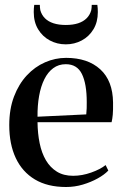

<svg xmlns="http://www.w3.org/2000/svg" viewBox="-20 -756 500 788"><path d="M251 11.5Q175 11.5 123.2 -19.5Q71.5 -50.5 44.8 -107.2Q18 -164 18 -242.5Q18 -308.5 37.5 -359.8Q57 -411 90 -446.5Q123 -482 164.8 -500.2Q206.5 -518.5 251.5 -518.5Q340 -518.5 391.5 -471.5Q443 -424.5 444 -335Q444.5 -304 442.8 -285.2Q441 -266.5 438 -254.5H134Q134.5 -208 142.8 -168Q151 -128 168.5 -98.2Q186 -68.5 213.5 -51.5Q241 -34.5 280 -34.5Q317 -34.5 354.2 -47.8Q391.5 -61 413.5 -78.5L424.5 -56Q408.5 -39 381 -23.8Q353.5 -8.5 320 1.5Q286.5 11.5 251 11.5ZM134 -277 334 -286.5Q335.5 -300 335.8 -312Q336 -324 336 -337Q336 -412 316.2 -452.2Q296.5 -492.5 250 -492.5Q220.5 -492.5 198.5 -476.2Q176.5 -460 162 -430.8Q147.5 -401.5 140.5 -362.2Q133.5 -323 134 -277ZM250 -574Q214.5 -574 184.5 -590Q154.5 -606 136.5 -635.8Q118.5 -665.5 118.5 -706.5Q118.5 -715.5 119 -721.8Q119.5 -728 120.5 -736H143.5Q143.5 -730.5 144 -725Q144.5 -719.5 145.5 -714Q151 -694.5 164.5 -681Q178 -667.5 199.5 -660.5Q221 -653.5 250 -653.5Q279.5 -653.5 300.8 -660.5Q322 -667.5 335.5 -681Q349 -694.5 354.5 -714Q355.5 -719.5 356 -725Q356.5 -730.5 356.5 -736H379.5Q380.5 -728 381 -721.8Q381.5 -715.5 381.5 -706.5Q381.5 -665.5 363.5 -635.8Q345.5 -606 315.5 -590Q285.5 -574 250 -574Z"/></svg>

Font: Merriweather 144pt Medium
Style: Regular
Weight: 500
Version: Version 2.100